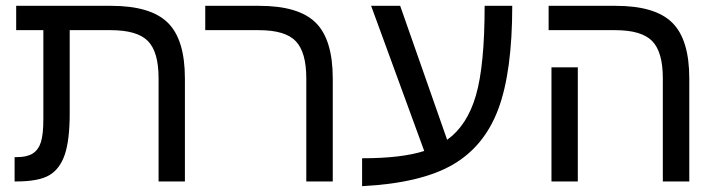

<svg xmlns="http://www.w3.org/2000/svg" viewBox="-20 -619 2451 655"><path d="M127.9 -516.1V-213.9C127.9 -178.4 125.2 -151.9 119.6 -134.3C114.1 -116.7 104.8 -103.8 91.8 -95.5C78.8 -87.2 60.9 -83 38.1 -83H29.8V0H35.2C86.9 0 124.8 -7.2 148.9 -21.7C173 -36.2 190.5 -59.9 201.4 -92.8C212.3 -125.7 217.8 -172 217.8 -231.9V-516.1H357.9C418.1 -516.1 460.4 -503.7 484.6 -479C508.9 -454.3 521 -411.9 521 -352.1V0H610.8V-351.1C610.8 -439.9 591.3 -503.5 552.2 -541.7C513.2 -580 448.7 -599.1 358.9 -599.1H35.2V-516.1Z M1115.2 0V-351.1C1115.2 -439.6 1095.9 -503.1 1057.1 -541.5C1018.4 -579.9 954.1 -599.1 864.3 -599.1H680.2V-516.1H863.3C923.2 -516.1 965.1 -503.6 989 -478.5C1012.9 -453.5 1024.9 -411.3 1024.9 -352.1V0Z M1215.3 -79.1V16.1C1347.8 9.3 1450.3 -14.8 1522.7 -56.2C1595.1 -97.5 1647.4 -160.6 1679.4 -245.6C1711.5 -330.6 1727.5 -448.4 1727.5 -599.1H1633.3C1633.3 -463.4 1623.4 -361.4 1603.5 -293.2C1583.7 -225 1550.9 -174.6 1505.4 -142.1L1345.2 -599.1H1246.1L1427.2 -104C1375.8 -87.4 1305.2 -79.1 1215.3 -79.1Z M1951.2 0V-389.2H1861.3V0ZM2331.5 0V-351.1C2331.5 -439.6 2312.2 -503.1 2273.4 -541.5C2234.7 -579.9 2170.4 -599.1 2080.6 -599.1H1851.6V-516.1H2079.1C2138.7 -516.1 2180.6 -503.7 2204.8 -479C2229.1 -454.3 2241.2 -411.9 2241.2 -352.1V0Z"/></svg>

Font: Arimo
Style: Regular
Weight: 400
Designer: Steve Matteson
Foundry: Monotype Imaging Inc.
Version: Version 1.32